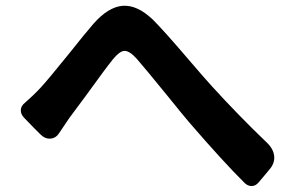

<svg xmlns="http://www.w3.org/2000/svg" viewBox="-20 -675 1020 660"><path d="M822 -45Q748 -118 629 -256Q606 -283 557 -344Q478 -441 450 -473Q425 -501 407 -500Q391 -499 368 -471Q343 -440 273 -343Q233 -290 218 -269Q202 -246 183 -217Q172 -200 153.5 -198.5Q135 -197 119 -213L96 -236L64 -269Q51 -282 51.5 -296.5Q52 -311 66 -322Q96 -348 120 -374Q145 -401 216 -489Q274 -562 301 -593Q352 -651 401.5 -655Q451 -659 505 -608Q545 -568 632 -466Q685 -404 708 -379Q798 -280 895 -187Q920 -164 922.5 -138.5Q925 -113 905 -91L896 -80L869 -48Q859 -36 846 -35.5Q833 -35 822 -45Z"/></svg>

Font: GenSenRounded2 TW B
Style: Regular
Weight: 700
Version: Version 2.000;PS 2;hotconv 16.6.51;makeotf.lib2.5.65220 DEVE